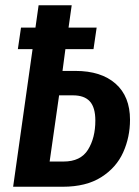

<svg xmlns="http://www.w3.org/2000/svg" viewBox="-20 -711 530 731"><path d="M475 -255Q475 -189 449 -131Q423 -73 365.5 -36.5Q308 0 219 0H30L104 -524H48L60 -606H115L127 -691H253L241 -606H348L336 -524H229L218 -441H267Q365 -441 420 -392.5Q475 -344 475 -255ZM343 -252Q343 -302 322 -325Q301 -348 258 -348H205L169 -96H222Q287 -96 315 -141Q343 -186 343 -252Z"/></svg>

Font: Fira Sans Extra Condensed Medium
Style: Italic
Weight: 500
Width: 3
Italic angle: -8°
Designer: Carrois Corporate & Edenspiekermann AG
Foundry: Carrois Corporate GbR & Edenspiekermann AG
Version: Version 4.203